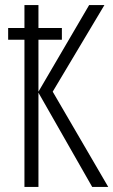

<svg xmlns="http://www.w3.org/2000/svg" viewBox="-20 -734 445 754"><path d="M131 -370 342 0H405L187 -374L390 -714H330L131 -374V-578H223V-624H131V-714H76V-624H12V-578H76V0H131Z"/></svg>

Font: Noto Sans UI Condensed Light
Style: Regular
Weight: 300
Width: 3
Designer: Monotype Design Team
Foundry: Monotype Imaging Inc.
Version: Version 1.901